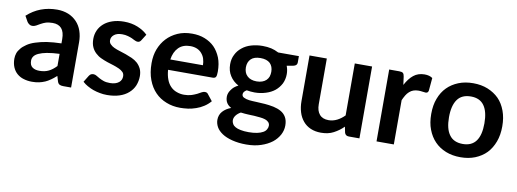

<svg xmlns="http://www.w3.org/2000/svg" viewBox="-57 -845 3634 1350"><g transform="rotate(10 1759.5 -170.5)"><path d="M332 -132.3V-219.2Q282.2 -217.3 242.2 -210Q208 -203.6 183.6 -192.4Q161.6 -182.1 151.9 -168Q142.6 -154.3 142.6 -137.7Q142.6 -104.5 162.1 -90.8Q180.7 -77.1 211.9 -77.1Q250.5 -77.1 277.8 -90.8Q304.7 -103.5 332 -132.3ZM70.8 -401.9 48.8 -441.4Q137.2 -522.5 262.2 -522.5Q305.2 -522.5 342.3 -507.8Q377.4 -493.2 402.3 -466.8Q427.7 -439.9 439.9 -403.8Q452.6 -366.7 452.6 -324.2V0H396.5Q379.4 0 369.6 -5.4Q359.4 -10.7 354.5 -26.4L343.3 -63.5Q318.8 -42 305.7 -33.2Q283.2 -17.6 267.1 -10.7Q244.1 -1 224.6 2.9Q202.1 7.8 173.8 7.8Q141.6 7.8 113.8 -1Q87.9 -8.3 66.4 -26.9Q46.9 -43.9 35.6 -70.3Q24.4 -97.2 24.4 -130.9Q24.4 -150.9 30.8 -169.9Q36.6 -187.5 52.7 -206.5Q64.5 -221.7 90.3 -239.3Q114.3 -255.9 148.4 -266.6Q186 -278.8 228 -285.6Q275.4 -292.5 332 -293.9V-324.2Q332 -375.5 310.1 -400.4Q288.6 -424.8 246.6 -424.8Q217.3 -424.8 196.8 -418Q181.6 -413.1 162.1 -402.3Q155.8 -398.4 134.8 -386.7Q121.1 -379.4 107.4 -379.4Q95.2 -379.4 85.4 -386.7Q75.2 -394.5 70.8 -401.9Z M909.2 -457.5 881.3 -413.1Q876.5 -405.3 870.6 -401.9Q865.7 -398.4 856.9 -398.4Q847.2 -398.4 837.9 -403.3Q834.5 -404.8 826.4 -408.7Q818.4 -412.6 814 -415Q802.2 -420.4 783.2 -425.8Q764.6 -431.2 742.2 -431.2Q705.6 -431.2 685.5 -415.5Q664.6 -399.4 664.6 -375Q664.6 -358.4 675.3 -347.7Q687.5 -335 703.6 -327.6Q724.6 -317.9 743.7 -312.5Q758.8 -308.1 790 -297.4Q802.7 -293 835.4 -279.3Q858.4 -269 876 -253.4Q893.1 -237.8 904.3 -215.3Q915 -192.4 915 -162.6Q915 -127.4 901.9 -94.7Q888.7 -63.5 862.3 -40.5Q835.9 -17.1 798.3 -4.9Q759.3 7.8 710 7.8Q682.1 7.8 658.2 2.9Q635.3 -1 609.9 -9.8Q591.8 -16.1 566.9 -29.8Q549.8 -39.1 531.7 -55.2L560.5 -102.1Q566.4 -110.8 573.2 -115.2Q580.6 -119.6 592.3 -119.6Q603.5 -119.6 614.3 -112.8Q619.1 -109.4 637.7 -99.1Q651.9 -91.3 669.9 -85Q687.5 -78.6 715.8 -78.6Q736.8 -78.6 753.9 -84Q768.1 -88.4 779.8 -97.7Q789.6 -106 794.9 -117.7Q799.3 -128.4 799.3 -140.6Q799.3 -159.2 789.1 -169.9Q776.4 -182.6 760.3 -189.9Q734.4 -201.2 719.7 -205.6Q698.7 -211.4 673.3 -220.2Q647.5 -229 627 -238.8Q605 -248.5 586.4 -266.1Q567.4 -283.7 557.6 -306.6Q546.9 -330.1 546.9 -364.3Q546.9 -396.5 559.1 -424.3Q571.3 -452.6 596.2 -474.6Q620.6 -496.1 656.7 -508.3Q693.4 -521 740.2 -521Q793.5 -521 836.9 -503.4Q880.4 -485.8 909.2 -457.5Z M1105.5 -315.4H1338.4Q1338.4 -337.9 1331.5 -360.8Q1325.7 -380.4 1311 -397.9Q1298.3 -413.6 1277.3 -423.3Q1254.9 -432.6 1229 -432.6Q1175.8 -432.6 1145 -401.9Q1113.3 -370.1 1105.5 -315.4ZM1420.4 -241.2H1102.5Q1105.5 -202.1 1116.7 -172.9Q1127 -145 1146 -125.5Q1164.6 -106.4 1189 -97.7Q1214.4 -87.9 1243.2 -87.9Q1271 -87.9 1295.4 -95.2Q1312.5 -100.6 1333.5 -110.4Q1339.4 -113.3 1349.1 -118.9Q1358.9 -124.5 1361.8 -126Q1374 -132.8 1385.3 -132.8Q1400.9 -132.8 1408.2 -121.6L1443.8 -76.7Q1423.3 -52.7 1397.9 -36.6Q1373.5 -20.5 1344.7 -10.7Q1312.5 0.5 1288.1 3.4Q1256.8 7.3 1232.4 7.3Q1177.7 7.3 1132.8 -10.7Q1085 -29.3 1052.7 -63Q1019 -97.2 999.5 -148.9Q980 -199.7 980 -267.6Q980 -323.2 996.6 -366.7Q1014.6 -413.6 1045.9 -446.8Q1077.1 -480.5 1123 -501Q1167.5 -521 1226.1 -521Q1276.4 -521 1315.9 -505.4Q1357.9 -488.8 1386.2 -460.4Q1414.6 -431.6 1432.6 -387.7Q1449.2 -345.2 1449.2 -288.6Q1449.2 -260.7 1443.4 -251Q1437.5 -241.2 1420.4 -241.2Z M1729 -269Q1752 -269 1769 -275.4Q1785.6 -281.2 1797.4 -292.5Q1809.1 -304.2 1814.5 -318.8Q1819.8 -335.9 1819.8 -353Q1819.8 -391.1 1797.4 -413.6Q1773.9 -435.5 1729 -435.5Q1683.6 -435.5 1661.1 -413.6Q1638.2 -391.1 1638.2 -353Q1638.2 -335.4 1644 -319.3Q1648.4 -305.7 1661.1 -293Q1673.3 -280.8 1689.5 -275.4Q1706.5 -269 1729 -269ZM1859.4 -1.5Q1849.6 -11.7 1835 -16.6Q1818.4 -22 1798.8 -23.9Q1770.5 -26.9 1754.9 -27.8Q1747.6 -27.8 1731.7 -28.6Q1715.8 -29.3 1707 -29.8Q1689.9 -30.3 1658.7 -34.2Q1638.2 -22.9 1625.5 -6.8Q1612.3 10.3 1612.3 28.8Q1612.3 42 1619.6 54.2Q1626.5 66.9 1641.1 74.7Q1655.3 83 1679.2 87.4Q1701.7 92.3 1736.3 92.3Q1770 92.3 1795.9 86.9Q1820.3 82 1837.4 72.3Q1853 64 1860.8 50.3Q1868.7 37.1 1868.7 22.9Q1868.7 8.8 1859.4 -1.5ZM1843.8 -495.6H1991.7V-449.7Q1991.7 -427.7 1964.8 -422.4L1918.9 -414.1Q1929.7 -386.2 1929.7 -356Q1929.7 -319.3 1914.6 -287.6Q1897.9 -255.9 1872.1 -234.9Q1845.2 -213.4 1808.6 -202.1Q1770.5 -189.9 1729 -189.9Q1713.9 -189.9 1700.2 -191.4Q1688.5 -192.9 1672.4 -195.3Q1648.4 -181.6 1648.4 -163.1Q1648.4 -147.5 1663.1 -140.6Q1678.2 -132.8 1700.7 -129.9Q1721.7 -127.4 1753.9 -126.5Q1772.9 -126 1815.4 -123Q1841.3 -121.1 1877 -114.3Q1908.2 -107.4 1930.7 -94.7Q1954.6 -81.5 1968.3 -58.1Q1982.4 -34.2 1982.4 2Q1982.4 36.1 1965.8 67.9Q1947.8 101.1 1917.5 125Q1884.3 150.4 1839.4 165Q1794.4 180.7 1733.9 180.7Q1678.2 180.7 1632.8 168.9Q1589.4 157.7 1561.5 139.2Q1532.2 119.6 1519 96.2Q1504.9 70.8 1504.9 44.9Q1504.9 9.3 1526.9 -15.6Q1549.8 -41 1586.4 -54.2Q1565.9 -64.5 1554.2 -82Q1542 -100.6 1542 -127.9Q1542 -139.6 1546.4 -151.9Q1549.3 -162.1 1559.1 -175.8Q1568.4 -189.5 1579.6 -199.2Q1593.8 -210.9 1608.9 -217.8Q1569.3 -239.3 1547.9 -273.9Q1525.4 -308.6 1525.4 -356Q1525.4 -395 1541 -424.8Q1555.7 -455.6 1583.5 -477.5Q1610.8 -500 1647.9 -510.7Q1685.5 -522 1729 -522Q1762.7 -522 1791 -515.6Q1815.4 -510.3 1843.8 -495.6Z M2387.7 -513.2H2511.2V0H2436Q2411.1 0 2404.8 -22.5L2396.5 -63.5Q2366.7 -33.2 2326.7 -12.2Q2289.6 7.8 2237.3 7.8Q2195.8 7.8 2163.1 -6.3Q2130.4 -20.5 2108.9 -46.4Q2086.4 -73.2 2075.7 -108.4Q2064.5 -144.5 2064.5 -187V-513.2H2188V-187Q2188 -139.6 2210 -114.3Q2231.4 -88.4 2274.9 -88.4Q2305.7 -88.4 2335 -103Q2362.3 -116.7 2387.7 -142.1Z M2742.2 -481.9 2750 -423.8Q2775.4 -471.7 2806.6 -496.6Q2838.9 -522.5 2884.8 -522.5Q2920.4 -522.5 2941.9 -506.8L2933.6 -414.6Q2931.2 -405.8 2926.8 -401.9Q2921.4 -397.9 2913.6 -397.9Q2907.2 -397.9 2891.6 -400.4Q2875.5 -402.8 2862.8 -402.8Q2842.3 -402.8 2826.2 -397Q2811 -391.6 2797.9 -379.9Q2784.7 -368.2 2775.4 -352.5Q2763.2 -331.5 2756.8 -315.9V0H2633.3V-513.2H2705.6Q2724.6 -513.2 2732.4 -506.3Q2739.7 -499.5 2742.2 -481.9Z M3232.9 -521Q3290.5 -521 3336.9 -502.4Q3384.3 -482.9 3417 -450.2Q3449.2 -417.5 3467.8 -367.2Q3485.8 -318.8 3485.8 -257.3Q3485.8 -195.8 3467.8 -147.5Q3449.2 -97.7 3417 -64Q3384.8 -30.8 3336.9 -11.2Q3290.5 7.3 3232.9 7.3Q3174.8 7.3 3128.4 -11.2Q3080.6 -30.3 3048.3 -64Q3015.1 -98.1 2996.6 -147.5Q2978.5 -193.8 2978.5 -257.3Q2978.5 -320.8 2996.6 -367.2Q3015.1 -417 3048.3 -450.2Q3081.1 -483.4 3128.4 -502.4Q3174.8 -521 3232.9 -521ZM3232.9 -87.4Q3296.4 -87.4 3327.6 -130.4Q3358.4 -172.9 3358.4 -256.3Q3358.4 -339.8 3327.6 -382.8Q3296.9 -426.3 3232.9 -426.3Q3167.5 -426.3 3136.7 -382.8Q3105.5 -339.4 3105.5 -256.3Q3105.5 -172.9 3136.7 -130.9Q3167.5 -87.4 3232.9 -87.4Z"/></g></svg>

Font: Lato-SemiBold
Style: Bold
Weight: 500
Designer: Lukasz Dziedzic with Adam Twardoch and Botio Nikoltchev
Foundry: tyPoland Lukasz Dziedzic
Version: ""